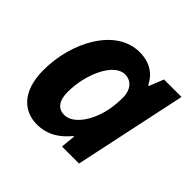

<svg xmlns="http://www.w3.org/2000/svg" viewBox="-141 -711 877 877"><g transform="rotate(45 297.0 -273.0)"><path d="M198 10C267 10 315 -23 354 -71H358L351 0H461L577 -546H464L436 -476H432C408 -524 366 -556 297 -556C143 -556 44 -366 44 -188C44 -44 119 10 198 10ZM256 -109C216 -109 193 -138 193 -195C193 -310 250 -437 322 -437C364 -437 390 -403 390 -357C390 -326 388 -301 383 -275C367 -190 316 -109 256 -109Z"/></g></svg>

Font: Noto Sans
Style: Bold Italic
Weight: 700
Italic angle: -12°
Designer: Monotype Design Team
Foundry: Monotype Imaging Inc.
Version: Version 2.013